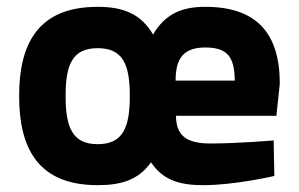

<svg xmlns="http://www.w3.org/2000/svg" viewBox="-20 -531 874 562"><path d="M494 -295C494 -360 517 -392 581 -392C644 -392 667 -366 667 -295H494ZM266 -109C192 -109 172 -158 172 -250C172 -342 192 -390 266 -390C340 -390 360 -342 360 -250C360 -158 340 -109 266 -109ZM596 -111C524 -111 496 -135 495 -192H789L799 -286C799 -437 728 -511 581 -511C516 -511 465 -493 428 -430C392 -491 340 -511 266 -511C92 -511 36 -404 36 -250C36 -96 92 11 266 11C336 11 386 -5 422 -56C457 -3 507 11 575 11C668 11 783 -16 783 -16L781 -120C781 -120 678 -111 596 -111Z"/></svg>

Font: RazerF5
Style: Bold
Weight: 700
Foundry: Razer Inc.
Version: Version 2